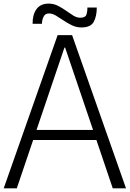

<svg xmlns="http://www.w3.org/2000/svg" viewBox="-24 -1034 712 1054"><path d="M-3.7 0 292.3 -841H371.8L667.8 0H595L505.2 -265.5H158L68.2 0ZM176.5 -320.7H486.8L333.5 -772.8H329.7ZM422.8 -883.3Q395.5 -883.3 371 -895.1Q346.5 -906.8 324.8 -921.6Q303 -936.3 283.3 -948.2Q263.7 -960 245.2 -960.2Q224 -960.5 215.2 -942.3Q206.3 -924.2 206.3 -903.5H155Q154.3 -953.3 176.3 -983.8Q198.3 -1014.2 243.7 -1014.2Q270.3 -1014.2 293.8 -1002.4Q317.2 -990.7 338.3 -975.4Q359.5 -960.2 378.6 -948.4Q397.7 -936.7 416.5 -936.7Q443.7 -936.7 449.8 -952.4Q455.8 -968.2 455.8 -992.7H507.3Q507.3 -944.8 490.5 -914.1Q473.7 -883.3 422.8 -883.3Z"/></svg>

Font: Matangi Light
Style: Regular
Weight: 300
Designer: Prashant Pant
Foundry: The Graphic Ant
Version: Version 3.002